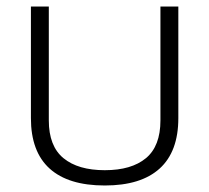

<svg xmlns="http://www.w3.org/2000/svg" viewBox="-20 -560 643 590"><path d="M302 10Q190 10 132.5 -42Q75 -94 75 -197V-540H130V-190Q130 -111 175 -74Q220 -37 302 -37Q384 -37 428.5 -74Q473 -111 473 -190V-540H528V-197Q528 -94 470.5 -42Q413 10 302 10Z"/></svg>

Font: Kanit ExtraLight
Style: Regular
Weight: 275
Designer: Katatrad Team
Foundry: CadsonDemak
Version: Version 2.000; ttfautohint (v1.8.3)